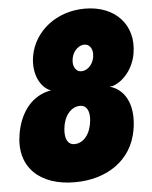

<svg xmlns="http://www.w3.org/2000/svg" viewBox="-56 -841 712 900"><g transform="rotate(-5 300.5 -391.5)"><path d="M259.8 11.2C410.2 11.2 529.8 -66.4 554.7 -208.5C572.8 -309.6 543.5 -397.9 460.9 -420.9L475.1 -422.4C531.7 -440.9 574.7 -500.5 585.9 -564.5C609.4 -697.3 521.5 -795.4 376.5 -795.4C244.1 -795.4 136.7 -711.9 116.2 -594.7C102.1 -515.1 134.8 -445.8 186 -427.2L171.4 -424.8C82.5 -401.9 36.6 -324.2 21.5 -238.8C-6.3 -81.1 96.7 11.2 259.8 11.2ZM334.5 -504.4C314 -504.4 298.3 -524.4 298.3 -550.8C298.3 -592.8 327.1 -627.4 360.4 -627.4C382.8 -627.4 397.5 -607.4 397.5 -581.1C397.5 -539.1 369.6 -504.4 334.5 -504.4ZM273.4 -167C242.2 -167 228 -196.3 232.4 -241.7C237.3 -299.3 270.5 -343.3 314.5 -343.3C346.7 -343.3 360.4 -314 356.4 -272C351.1 -210.9 318.4 -167 273.4 -167Z"/></g></svg>

Font: Decalotype Black Italic
Style: Regular
Weight: 900
Italic angle: -10°
Designer: Alfredo Marco Pradil
Foundry: Alfredo Marco Pradil
Version: Version 1.0